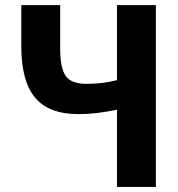

<svg xmlns="http://www.w3.org/2000/svg" viewBox="-20 -742 707 762"><path d="M444.3 -306.6Q361.3 -289.1 292 -289.1Q173.8 -289.1 119.1 -354.5Q64.5 -419.9 64.5 -558.6V-721.7H218.8V-551.8Q218.8 -470.7 241.2 -439.9Q263.7 -409.2 324.2 -409.2Q385.7 -409.2 444.3 -423.8V-721.7H598.6V0H444.3Z"/></svg>

Font: FreeUniversal
Style: Bold
Weight: 700
Version: Version 1.001 March 22, 2017